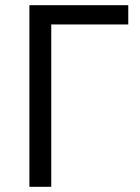

<svg xmlns="http://www.w3.org/2000/svg" viewBox="-20 -718 539 738"><path d="M93 0H177V-624H473V-698H93Z"/></svg>

Font: LVC Sans
Style: Regular
Weight: 400
Designer: Mike Abbink, Paul van der Laan, Pieter van Rosmalen
Foundry: Bold Monday
Version: Version 3.0